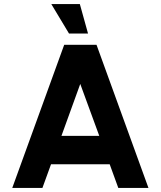

<svg xmlns="http://www.w3.org/2000/svg" viewBox="-20 -919 786 939"><path d="M294 -700H452L706 0H558.5L516.5 -115.5H229.5L187.5 0H40ZM280.5 -254.5H465.5L372.5 -508.5ZM231 -899H370.5L410.5 -755H317.5Z"/></svg>

Font: Urbanist ExtraBold
Style: Regular
Weight: 800
Designer: Corey Hu
Foundry: Corey Hu
Version: Version 1.330; ttfautohint (v1.8.4.7-5d5b)